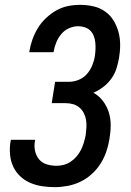

<svg xmlns="http://www.w3.org/2000/svg" viewBox="-20 -763 540 791"><path d="M205 8Q178 8 152.5 4Q127 0 104 -10Q81 -20 63 -37Q45 -54 34.5 -76.5Q24 -99 21.5 -125Q19 -151 23 -178L25 -187H125L124 -182Q120 -161 124.5 -141Q129 -121 141 -106.5Q153 -92 172.5 -86Q192 -80 212 -80Q228 -80 243 -84Q258 -88 271.5 -97Q285 -106 296 -119Q307 -132 314 -146.5Q321 -161 325.5 -176Q330 -191 333 -206Q335 -222 336 -238Q337 -254 334.5 -269Q332 -284 325 -297.5Q318 -311 306.5 -320.5Q295 -330 280.5 -334Q266 -338 250 -338H193L207 -426H264Q284 -426 304 -434Q324 -442 338 -458Q352 -474 360 -493.5Q368 -513 371 -533Q373 -547 373.5 -561Q374 -575 372.5 -589Q371 -603 366 -615.5Q361 -628 352 -637Q343 -646 329.5 -650.5Q316 -655 302 -655Q283 -655 264 -646.5Q245 -638 232 -622Q219 -606 211.5 -587.5Q204 -569 201 -550L200 -548H100L101 -551Q105 -576 113.5 -600Q122 -624 135.5 -646.5Q149 -669 169 -688Q189 -707 212 -720Q235 -733 260 -738Q285 -743 310 -743Q338 -743 364.5 -737Q391 -731 412.5 -716Q434 -701 447.5 -679Q461 -657 468 -631.5Q475 -606 475 -578Q475 -550 470 -522Q466 -500 459 -478.5Q452 -457 438 -438Q424 -419 405 -404.5Q386 -390 365 -381Q388 -368 404 -347Q420 -326 428 -301Q436 -276 436 -248Q436 -220 431 -191Q427 -165 418 -138.5Q409 -112 394 -88.5Q379 -65 357.5 -45.5Q336 -26 310.5 -14Q285 -2 258 3Q231 8 205 8Z"/></svg>

Font: Iosevka Semibold Oblique
Style: Regular
Weight: 600
Italic angle: -9°
Monospace: yes
Designer: Belleve Invis
Foundry: Belleve Invis
Version: Version 32.5.0; ttfautohint (v1.8.4)